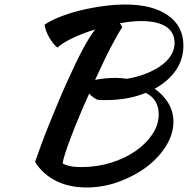

<svg xmlns="http://www.w3.org/2000/svg" viewBox="-20 -752 830 848"><path d="M790 -551Q790 -489 756 -440.5Q722 -392 663 -360Q701 -334 723.5 -296.5Q746 -259 746 -214Q746 -160 713.5 -107.5Q681 -55 627 -14.5Q573 26 504 51Q435 76 363 76Q285 76 226.5 46.5Q168 17 135 -37Q145 -67 161.5 -111.5Q178 -156 198 -205.5Q218 -255 238.5 -304Q259 -353 277 -392Q315 -477 345 -533Q375 -589 400 -622Q345 -605 300 -583.5Q255 -562 234 -542Q225 -548 215.5 -560Q206 -572 197.5 -586.5Q189 -601 183.5 -616Q178 -631 177 -643Q203 -661 244.5 -677.5Q286 -694 335 -706Q384 -718 435.5 -725Q487 -732 534 -732Q654 -732 722 -684Q790 -636 790 -551ZM409 -312Q390 -321 374 -339Q351 -288 330.5 -239Q310 -190 294 -148Q278 -106 268 -75Q258 -44 257 -30Q271 -22 290.5 -18Q310 -14 339 -14Q407 -14 469 -33Q531 -52 578 -84.5Q625 -117 653 -159Q681 -201 681 -247Q681 -313 624 -342Q546 -310 448 -310Q434 -310 426.5 -310Q419 -310 409 -312ZM603 -659Q582 -659 558.5 -656.5Q535 -654 509 -649Q513 -645 515.5 -640.5Q518 -636 520 -631Q511 -619 498 -596Q485 -573 469 -542.5Q453 -512 435.5 -475Q418 -438 400 -399Q417 -403 441.5 -405.5Q466 -408 490 -408Q503 -408 515.5 -407Q528 -406 540 -404Q588 -412 626.5 -427.5Q665 -443 693 -463.5Q721 -484 736 -509Q751 -534 751 -562Q751 -610 713 -634.5Q675 -659 603 -659Z"/></svg>

Font: Kaushan Script
Style: Regular
Weight: 400
Designer: Pablo Impallari
Foundry: Pablo Impallari
Version: Version 1.002